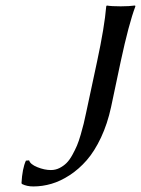

<svg xmlns="http://www.w3.org/2000/svg" viewBox="-20 -668 512 698"><path d="M293 -257.8 333 -444.8Q359.9 -569.8 366.2 -645L368.2 -647.9Q384.8 -645 418.9 -645Q434.6 -645 447.8 -645.8Q460.9 -646.5 465.8 -647.5L471.2 -647.9L472.2 -645Q448.2 -581.1 418.9 -444.8L383.8 -278.8Q370.6 -217.8 347.2 -168Q323.7 -118.2 295.4 -85.7Q267.1 -53.2 233.4 -31.2Q199.7 -9.3 167 0.2Q134.3 9.8 101.1 9.8Q77.6 9.8 60.1 1L58.1 -2Q61 -55.2 74.2 -84L85.9 -85Q89.8 -70.8 115.7 -60.3Q141.6 -49.8 165 -49.8Q181.6 -49.8 196.3 -57.1Q210.9 -64.5 221.9 -75.4Q232.9 -86.4 242.9 -104.5Q252.9 -122.6 259.8 -138.7Q266.6 -154.8 273.4 -178.5Q280.3 -202.1 284.2 -218.3Q288.1 -234.4 293 -257.8Z"/></svg>

Font: Linear Smooth
Style: Italic
Weight: 400
Designer: Philipp H. Poll, Flanker
Foundry: Philipp H. Poll, reworked by Flanker
Version: Version 1.061 | FøM Fix